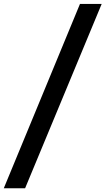

<svg xmlns="http://www.w3.org/2000/svg" viewBox="-69 -832 549 998"><path d="M346.7 -811.5H459.5L61.5 146.5H-49.3Z"/></svg>

Font: Reddit Sans
Style: Bold
Weight: 700
Designer: Stephen Hutchings
Foundry: Reddit
Version: Version 1.013